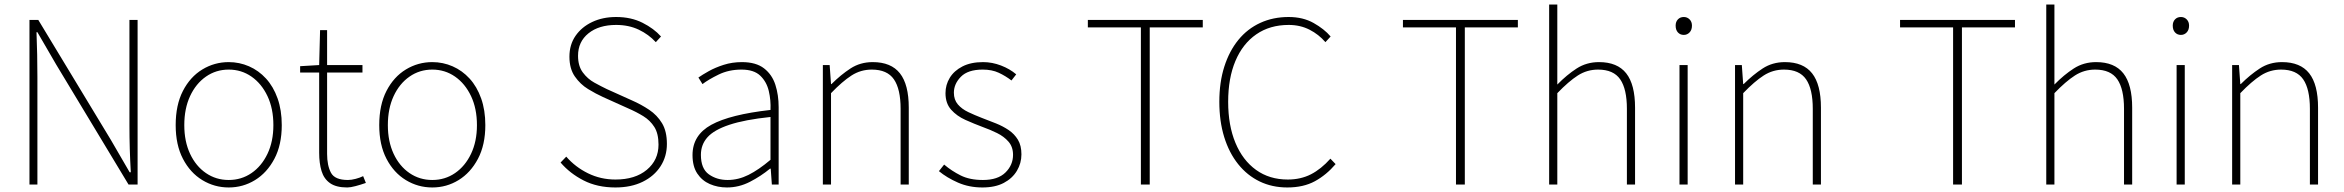

<svg xmlns="http://www.w3.org/2000/svg" viewBox="-20 -814 10342 847"><path d="M110 0V-726H149L469 -197L552 -54H557Q554 -107 552.5 -157.5Q551 -208 551 -259V-726H587V0H547L228 -529L145 -672H141Q143 -621 144 -573Q145 -525 145 -473V0Z M989 13Q926 13 872.5 -19.5Q819 -52 787 -113.5Q755 -175 755 -262Q755 -351 787 -413Q819 -475 872.5 -507.5Q926 -540 989 -540Q1036 -540 1078.5 -521.5Q1121 -503 1153.5 -467.5Q1186 -432 1204.5 -380Q1223 -328 1223 -262Q1223 -175 1190.5 -113.5Q1158 -52 1105 -19.5Q1052 13 989 13ZM989 -20Q1045 -20 1089.5 -50.5Q1134 -81 1160 -135.5Q1186 -190 1186 -262Q1186 -335 1160 -390Q1134 -445 1089.5 -476Q1045 -507 989 -507Q933 -507 888.5 -476Q844 -445 818.5 -390Q793 -335 793 -262Q793 -190 818.5 -135.5Q844 -81 888.5 -50.5Q933 -20 989 -20Z M1512 13Q1463 13 1436 -6Q1409 -25 1398.5 -59.5Q1388 -94 1388 -140V-494H1304V-522L1388 -527L1392 -681H1423V-527H1579V-494H1423V-135Q1423 -84 1440 -52Q1457 -20 1515 -20Q1530 -20 1549 -25Q1568 -30 1582 -37L1594 -7Q1571 1 1548.5 7Q1526 13 1512 13Z M1887 13Q1824 13 1770.5 -19.5Q1717 -52 1685 -113.5Q1653 -175 1653 -262Q1653 -351 1685 -413Q1717 -475 1770.5 -507.5Q1824 -540 1887 -540Q1934 -540 1976.5 -521.5Q2019 -503 2051.5 -467.5Q2084 -432 2102.5 -380Q2121 -328 2121 -262Q2121 -175 2088.5 -113.5Q2056 -52 2003 -19.5Q1950 13 1887 13ZM1887 -20Q1943 -20 1987.5 -50.5Q2032 -81 2058 -135.5Q2084 -190 2084 -262Q2084 -335 2058 -390Q2032 -445 1987.5 -476Q1943 -507 1887 -507Q1831 -507 1786.5 -476Q1742 -445 1716.5 -390Q1691 -335 1691 -262Q1691 -190 1716.5 -135.5Q1742 -81 1786.5 -50.5Q1831 -20 1887 -20Z M2695 13Q2615 13 2554.5 -18Q2494 -49 2453 -97L2478 -123Q2518 -77 2574 -49.5Q2630 -22 2695 -22Q2782 -22 2833.5 -65Q2885 -108 2885 -176Q2885 -225 2866.5 -254Q2848 -283 2818 -301.5Q2788 -320 2751 -336L2640 -386Q2609 -400 2574.5 -421Q2540 -442 2516 -476.5Q2492 -511 2492 -564Q2492 -617 2519 -656Q2546 -695 2592.5 -717Q2639 -739 2698 -739Q2764 -739 2814.5 -713.5Q2865 -688 2896 -653L2873 -628Q2842 -662 2798 -683Q2754 -704 2698 -704Q2622 -704 2576 -667Q2530 -630 2530 -568Q2530 -523 2551 -494.5Q2572 -466 2602 -449.5Q2632 -433 2657 -421L2768 -371Q2809 -353 2844 -329.5Q2879 -306 2900.5 -270.5Q2922 -235 2922 -179Q2922 -124 2894 -80.5Q2866 -37 2815 -12Q2764 13 2695 13Z M3187 13Q3146 13 3111.5 -2Q3077 -17 3056 -48.5Q3035 -80 3035 -130Q3035 -218 3118 -263.5Q3201 -309 3379 -329Q3381 -372 3371.5 -412.5Q3362 -453 3334 -480Q3306 -507 3251 -507Q3195 -507 3150 -485Q3105 -463 3079 -443L3061 -472Q3078 -484 3106.5 -500Q3135 -516 3172.5 -528Q3210 -540 3253 -540Q3315 -540 3350.5 -512.5Q3386 -485 3400.5 -440Q3415 -395 3415 -341V0H3385L3380 -70H3377Q3337 -37 3288.5 -12Q3240 13 3187 13ZM3190 -20Q3237 -20 3282 -42.5Q3327 -65 3379 -109V-298Q3265 -286 3197.5 -263.5Q3130 -241 3101 -208.5Q3072 -176 3072 -131Q3072 -70 3107 -45Q3142 -20 3190 -20Z M3610 0V-527H3640L3646 -443H3648Q3689 -484 3732 -512Q3775 -540 3830 -540Q3911 -540 3950 -490.5Q3989 -441 3989 -339V0H3953V-334Q3953 -421 3923.5 -464Q3894 -507 3826 -507Q3777 -507 3736.5 -481Q3696 -455 3646 -403V0Z M4314 13Q4255 13 4206 -8.5Q4157 -30 4122 -59L4145 -88Q4178 -60 4218 -40Q4258 -20 4316 -20Q4382 -20 4415.5 -53Q4449 -86 4449 -131Q4449 -166 4429 -189Q4409 -212 4378.5 -227Q4348 -242 4317 -253Q4277 -268 4239 -285Q4201 -302 4176 -330Q4151 -358 4151 -403Q4151 -440 4170 -471Q4189 -502 4226 -521Q4263 -540 4317 -540Q4357 -540 4396 -525Q4435 -510 4463 -486L4442 -459Q4416 -479 4386 -493Q4356 -507 4315 -507Q4250 -507 4219 -475.5Q4188 -444 4188 -405Q4188 -374 4205.5 -353.5Q4223 -333 4251.5 -319.5Q4280 -306 4311 -294Q4343 -282 4374 -269.5Q4405 -257 4430 -240Q4455 -223 4470.5 -197.5Q4486 -172 4486 -133Q4486 -94 4466 -60.5Q4446 -27 4408 -7Q4370 13 4314 13Z M5013 0V-693H4779V-726H5286V-693H5052V0Z M5659 13Q5592 13 5537 -13.5Q5482 -40 5442 -90Q5402 -140 5380.5 -209.5Q5359 -279 5359 -365Q5359 -451 5381 -520Q5403 -589 5443 -638Q5483 -687 5539.5 -713Q5596 -739 5665 -739Q5728 -739 5775 -712.5Q5822 -686 5850 -653L5827 -628Q5798 -662 5757 -683Q5716 -704 5665 -704Q5582 -704 5522 -662.5Q5462 -621 5430 -545Q5398 -469 5398 -365Q5398 -261 5430 -184Q5462 -107 5521 -64.5Q5580 -22 5661 -22Q5718 -22 5763 -45Q5808 -68 5849 -114L5872 -90Q5831 -42 5780.5 -14.5Q5730 13 5659 13Z M6403 0V-693H6169V-726H6676V-693H6442V0Z M6814 0V-794H6850V-560V-441Q6892 -484 6935.5 -512Q6979 -540 7034 -540Q7115 -540 7154 -490.5Q7193 -441 7193 -339V0H7157V-334Q7157 -421 7127.5 -464Q7098 -507 7030 -507Q6981 -507 6940.5 -481Q6900 -455 6850 -403V0Z M7389 0V-527H7425V0ZM7408 -660Q7392 -660 7382 -671Q7372 -682 7372 -701Q7372 -718 7382 -728.5Q7392 -739 7408 -739Q7423 -739 7433.5 -728.5Q7444 -718 7444 -701Q7444 -682 7433.5 -671Q7423 -660 7408 -660Z M7634 0V-527H7664L7670 -443H7672Q7713 -484 7756 -512Q7799 -540 7854 -540Q7935 -540 7974 -490.5Q8013 -441 8013 -339V0H7977V-334Q7977 -421 7947.5 -464Q7918 -507 7850 -507Q7801 -507 7760.5 -481Q7720 -455 7670 -403V0Z M8596 0V-693H8362V-726H8869V-693H8635V0Z M9007 0V-794H9043V-560V-441Q9085 -484 9128.5 -512Q9172 -540 9227 -540Q9308 -540 9347 -490.5Q9386 -441 9386 -339V0H9350V-334Q9350 -421 9320.5 -464Q9291 -507 9223 -507Q9174 -507 9133.5 -481Q9093 -455 9043 -403V0Z M9582 0V-527H9618V0ZM9601 -660Q9585 -660 9575 -671Q9565 -682 9565 -701Q9565 -718 9575 -728.5Q9585 -739 9601 -739Q9616 -739 9626.5 -728.5Q9637 -718 9637 -701Q9637 -682 9626.5 -671Q9616 -660 9601 -660Z M9827 0V-527H9857L9863 -443H9865Q9906 -484 9949 -512Q9992 -540 10047 -540Q10128 -540 10167 -490.5Q10206 -441 10206 -339V0H10170V-334Q10170 -421 10140.5 -464Q10111 -507 10043 -507Q9994 -507 9953.5 -481Q9913 -455 9863 -403V0Z"/></svg>

Font: Noto Sans TC Thin Thin
Style: Regular
Weight: 250
Version: Version 2.004-H2;hotconv 1.0.118;makeotfexe 2.5.65603